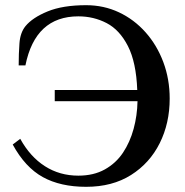

<svg xmlns="http://www.w3.org/2000/svg" viewBox="-20 -700 714 740"><path d="M312 20Q213 20 145 -17.5Q77 -55 29 -143L58 -165Q96 -96 153 -59.5Q210 -23 282 -23Q341 -23 384 -47Q427 -71 454 -111.5Q481 -152 495 -203.5Q509 -255 510 -310H191V-353H509Q505 -460 473 -522.5Q441 -585 391 -611Q341 -637 282 -637Q116 -637 78 -448H52Q52 -493 55 -533.5Q58 -574 78 -599Q105 -632 163.5 -656Q222 -680 312 -680Q380 -680 438.5 -652.5Q497 -625 541 -575.5Q585 -526 609.5 -460.5Q634 -395 634 -320Q634 -225 595.5 -148Q557 -71 485 -25.5Q413 20 312 20Z"/></svg>

Font: El Messiri SemiBold
Style: Regular
Weight: 600
Designer: Mohamed Gaber
Foundry: Kief Type Foundry
Version: Version 2.020; ttfautohint (v1.8.3)